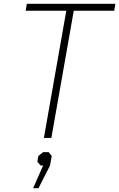

<svg xmlns="http://www.w3.org/2000/svg" viewBox="-20 -720 622 1002"><path d="M326 -664H114L120 -700H582L576 -664H365L248 0H209ZM205 144H192L175 124L180 94L205 74H234L250 94L241 144L181 262H153Z"/></svg>

Font: Chakra Petch ExtraLight
Style: Italic
Weight: 275
Italic angle: -10°
Designer: Katatrad Aksorn Co.,Ltd.
Foundry: Cadson Demak Co.,Ltd.
Version: Version 1.000; ttfautohint (v1.6)